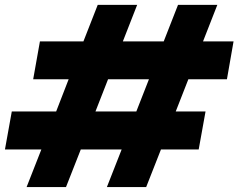

<svg xmlns="http://www.w3.org/2000/svg" viewBox="-24 -760 969 780"><path d="M529.8 -307.1 581.1 -438H415L363.8 -307.1ZM410.2 0 470.2 -152.8H304.2L244.1 0H84L144 -152.8H-3.9L23.9 -307.1H204.1L254.9 -438H110.8L138.2 -591.8H314.9L373 -740.2H533.2L475.1 -591.8H641.1L699.2 -740.2H858.9L800.8 -591.8H924.8L897.9 -438H741.2L689.9 -307.1H811L783.2 -152.8H629.9L569.8 0Z"/></svg>

Font: Poppins
Style: Bold Italic
Weight: 700
Italic angle: -10°
Designer: Ninad Kale (Devanagari), Jonny Pinhorn (Latin)
Foundry: Indian Type Foundry
Version: Version 3.200;PS 1.000;hotconv 16.6.54;makeotf.lib2.5.65590